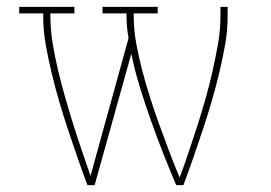

<svg xmlns="http://www.w3.org/2000/svg" viewBox="-20 -540 790 560"><path d="M235 0Q220 -40 206 -80.5Q192 -121 178.5 -161.5Q165 -202 153 -243Q141 -284 131 -325.5Q121 -367 113.5 -409Q106 -451 106 -494V-501H36V-520H197V-501H127V-494Q127 -454 133.5 -414Q140 -374 149.5 -334.5Q159 -295 170 -256.5Q181 -218 193 -179.5Q205 -141 218 -103Q231 -65 244 -27L355 -429Q352 -445 350.5 -461.5Q349 -478 349 -494V-501H279V-520H440V-501H370V-494Q370 -453 377.5 -412.5Q385 -372 395.5 -332Q406 -292 418.5 -253Q431 -214 445 -175.5Q459 -137 473.5 -98.5Q488 -60 504 -22Q518 -60 531 -98.5Q544 -137 556.5 -176Q569 -215 580 -254Q591 -293 600 -333Q609 -373 616 -413Q623 -453 623 -494V-520H644V-494Q644 -451 636.5 -409Q629 -367 619 -325.5Q609 -284 597 -243Q585 -202 571.5 -161.5Q558 -121 544 -80.5Q530 -40 515 0H494Q474 -47 455.5 -94Q437 -141 420 -189Q403 -237 388 -285.5Q373 -334 363 -383L256 0Z"/></svg>

Font: Iosevka Etoile Thin
Style: Regular
Weight: 100
Designer: Belleve Invis
Foundry: Belleve Invis
Version: Version 22.1.2; ttfautohint (v1.8.4)